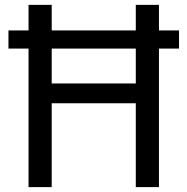

<svg xmlns="http://www.w3.org/2000/svg" viewBox="-20 -765 766 785"><path d="M14.6 -566.4V-640.6H96.7V-745.1H191.4V-640.6H535.2V-745.1H629.9V-640.6H711.9V-566.4H629.9V0H535.2V-342.8H191.4V0H96.7V-566.4ZM535.2 -566.4H191.4V-423.8H535.2Z"/></svg>

Font: Gothic A1 Medium
Style: Regular
Weight: 500
Designer: HanYang I&C Co.,Ltd.
Foundry: HanYang I&C Co.,Ltd.
Version: Version 2.50